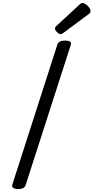

<svg xmlns="http://www.w3.org/2000/svg" viewBox="-20 -1258 629 1292"><path d="M102 14Q80 14 69.5 7Q59 0 63 -16L366 -958Q371 -972 383.5 -978.5Q396 -985 418 -985Q441 -985 451 -978Q461 -971 456 -955L153 -14Q149 0 137 7Q125 14 102 14ZM388 -1028Q378 -1028 364 -1041.5Q350 -1055 350 -1065Q350 -1069 351.5 -1073Q353 -1077 359 -1083L515 -1227Q521 -1232 525 -1235Q529 -1238 535 -1238Q545 -1238 557.5 -1229Q570 -1220 579.5 -1208Q589 -1196 589 -1186Q589 -1179 587 -1173.5Q585 -1168 574 -1161L407 -1037Q401 -1033 396.5 -1030.5Q392 -1028 388 -1028Z"/></svg>

Font: Playwrite NO
Style: Regular
Weight: 400
Designer: Veronika Burian, José Scaglione
Foundry: TypeTogether
Version: Version 1.002